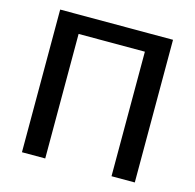

<svg xmlns="http://www.w3.org/2000/svg" viewBox="-105 -828 950 936"><g transform="rotate(15 370.0 -360.0)"><path d="M655 0H537.5V-628.5H203V0H85.5V-720H655Z"/></g></svg>

Font: Lato SemiBold
Style: Regular
Weight: 600
Designer: Lukasz Dziedzic with Adam Twardoch and Botio Nikoltchev
Foundry: tyPoland Lukasz Dziedzic
Version: Version 2.015; 2015-08-06; http://www.latofonts.com/